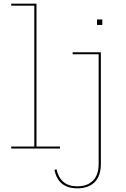

<svg xmlns="http://www.w3.org/2000/svg" viewBox="-20 -810 687 1047"><path d="M307 -11V0H41V-11H167V-779H41V-790H179V-11ZM530 -525V83Q530 150 496 183.5Q462 217 402 217Q297 217 277 116L288 113Q299 160 327 183Q355 206 402 206Q456 206 487 175Q518 144 518 83V-514H376V-525ZM538 -704V-674H509V-704Z"/></svg>

Font: Hepta Slab Thin
Style: Regular
Weight: 250
Designer: Michael LaGattuta
Foundry: Michael LaGattuta
Version: Version 1.100; ttfautohint (v1.8) -l 8 -r 50 -G 200 -x 14 -D